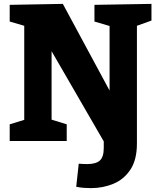

<svg xmlns="http://www.w3.org/2000/svg" viewBox="-20 -727 821 990"><path d="M449 243Q430 243 411 241.5Q392 240 373 236L386 117Q410 119 429 119Q475 119 495 100.5Q515 82 515 36V2L246 -463V-110L324 -86V0H30V-86L105 -109V-594L30 -616V-702L304 -707L545 -260V-593L467 -616V-702L761 -707V-621L686 -594V13Q686 97 652.5 147.5Q619 198 565 220.5Q511 243 449 243Z"/></svg>

Font: Bitter ExtraBold
Style: Regular
Weight: 800
Designer: Sol Matas, and Bitter project Authors
Foundry: Sol Matas
Version: Version 2.001